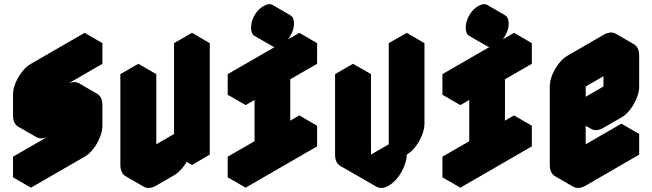

<svg xmlns="http://www.w3.org/2000/svg" viewBox="-20 -859 3160 930"><path d="M217 -200Q182 -180 156 -195Q130 -210 130 -250V-350Q130 -377 142 -406.5Q154 -436 174 -461.5Q194 -487 217 -500L476 -650V-550L217 -400V-300L390 -400Q424 -420 450 -405Q476 -390 476 -350V-250Q476 -224 464 -194Q452 -164 432.5 -138.5Q413 -113 390 -100L130 50V-50L390 -200V-300ZM390 -300V-200L303 -250V-350ZM390 -200 130 -50 43 -100 303 -250ZM130 -50V50L43 0V-100ZM450 -405Q424 -420 390 -400L217 -300L130 -350L303 -450Q338 -470 364 -455ZM476 -650 217 -500Q194 -487 174 -461.5Q154 -436 142 -406.5Q130 -377 130 -350V-250Q130 -210 156 -195L69 -245Q43 -260 43 -300V-400Q43 -427 55 -456.5Q67 -486 87 -511.5Q107 -537 130 -550L390 -700Z M650 -450 737 -500V-60L910 -160V-600L996 -650V-110L910 -60V-160Q910 -134 898 -104Q886 -74 866 -48.5Q846 -23 823 -10L737 40Q702 60 676 45Q650 30 650 -10ZM910 -160V-60L823 -110V-210ZM996 -650 910 -600 823 -650 910 -700ZM910 -600V-160L823 -210V-650ZM737 -500 650 -450 563 -500 650 -550ZM910 -160 737 -60 650 -110 823 -210ZM650 -450V-10Q650 30 676 45L589 -5Q563 -20 563 -60V-500Z M1300 -125V-425L1170 -350V-450L1516 -650V-550L1386 -475V-175L1516 -250V-150L1170 50V-50ZM1343 -640Q1317 -625 1299.5 -635Q1282 -645 1282 -675Q1282 -705 1299.5 -735Q1317 -765 1343 -780Q1369 -795 1386.5 -785Q1404 -775 1404 -745Q1404 -715 1386.5 -685Q1369 -655 1343 -640ZM1300 -125 1170 -50 1083 -100 1213 -175ZM1170 -50V50L1083 0V-100ZM1516 -250 1386 -175 1300 -225 1430 -300ZM1300 -425V-125L1213 -175V-475ZM1516 -650 1170 -450 1083 -500 1430 -700ZM1170 -450V-350L1083 -400V-500ZM1387 -785Q1369 -795 1343 -780Q1317 -765 1299.5 -735Q1282 -705 1282 -675Q1282 -645 1300 -635L1213 -685Q1196 -695 1196 -725Q1196 -755 1213 -785Q1230 -815 1257 -830Q1283 -845 1300 -835Z M1863 40Q1829 60 1803 45Q1777 30 1777 -10L1950 -110V-600L2036 -650V-260Q2036 -234 2024 -204Q2012 -174 1992.5 -148.5Q1973 -123 1950 -110Q1950 -84 1938 -54Q1926 -24 1906 1.5Q1886 27 1863 40ZM1690 -450 1777 -500V-10Q1742 10 1716 -5Q1690 -20 1690 -60ZM2036 -650 1950 -600 1863 -650 1950 -700ZM1950 -600V-110L1863 -160V-650ZM1950 -110 1777 -10 1690 -60 1863 -160ZM1777 -10Q1777 30 1803 45L1716 -5Q1690 -20 1690 -60ZM1777 -500 1690 -450 1603 -500 1690 -550ZM1690 -450V-60Q1690 -20 1716 -5L1629 -55Q1603 -70 1603 -110V-500Z M2340 -125V-425L2210 -350V-450L2556 -650V-550L2426 -475V-175L2556 -250V-150L2210 50V-50ZM2383 -640Q2357 -625 2339.5 -635Q2322 -645 2322 -675Q2322 -705 2339.5 -735Q2357 -765 2383 -780Q2409 -795 2426.5 -785Q2444 -775 2444 -745Q2444 -715 2426.5 -685Q2409 -655 2383 -640ZM2340 -125 2210 -50 2123 -100 2253 -175ZM2210 -50V50L2123 0V-100ZM2556 -250 2426 -175 2340 -225 2470 -300ZM2340 -425V-125L2253 -175V-475ZM2556 -650 2210 -450 2123 -500 2470 -700ZM2210 -450V-350L2123 -400V-500ZM2427 -785Q2409 -795 2383 -780Q2357 -765 2339.5 -735Q2322 -705 2322 -675Q2322 -645 2340 -635L2253 -685Q2236 -695 2236 -725Q2236 -755 2253 -785Q2270 -815 2297 -830Q2323 -845 2340 -835Z M2817 -540 2990 -640Q3024 -660 3050 -645Q3076 -630 3076 -590V-440Q3076 -414 3064 -384Q3052 -354 3032.5 -328.5Q3013 -303 2990 -290L2903 -240Q2869 -220 2843 -235Q2817 -250 2817 -290V-60L3076 -210V-110L2817 40Q2782 60 2756 45Q2730 30 2730 -10V-390Q2730 -417 2742 -446.5Q2754 -476 2774 -501.5Q2794 -527 2817 -540ZM2990 -540 2817 -440V-290L2990 -390ZM3076 -210 2817 -60 2730 -110 2990 -260ZM2990 -540V-390L2903 -440V-590ZM2817 -290Q2817 -250 2843 -235L2756 -285Q2730 -300 2730 -340ZM2990 -390 2817 -290 2730 -340 2903 -440ZM3050 -645Q3024 -660 2990 -640L2817 -540Q2794 -527 2774 -501.5Q2754 -476 2742 -446.5Q2730 -417 2730 -390V-10Q2730 30 2756 45L2669 -5Q2643 -20 2643 -60V-440Q2643 -467 2655 -496.5Q2667 -526 2687 -551.5Q2707 -577 2730 -590L2903 -690Q2938 -710 2964 -695Z"/></svg>

Font: Nabla
Style: Regular
Weight: 400
Designer: Arthur Reinders Folmer
Foundry: Typearture
Version: Version 1.002